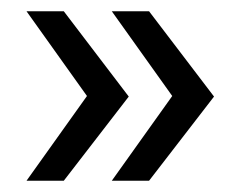

<svg xmlns="http://www.w3.org/2000/svg" viewBox="-20 -372 428 340"><path d="M93 -52H27L134 -202L27 -352H93L208 -201ZM244 -52H178L285 -202L178 -352H244L359 -201Z"/></svg>

Font: Rokkitt SemiBold
Style: Regular
Weight: 400
Version: Version 3.103